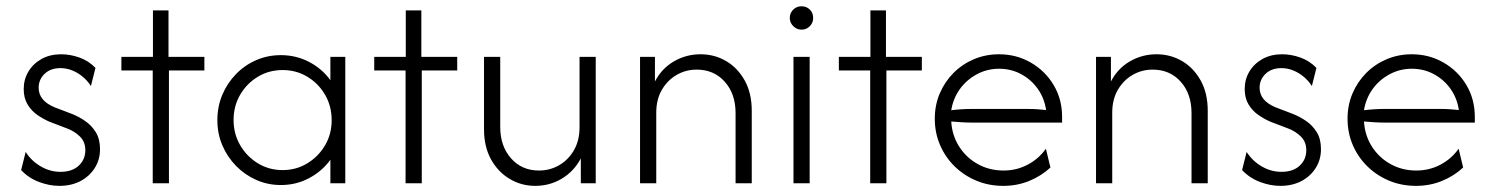

<svg xmlns="http://www.w3.org/2000/svg" viewBox="-20 -589 4797 617"><path d="M170.8 8.3Q138.9 8.3 105.6 -4.2Q72.2 -16.7 47.9 -42.4L62.5 -100.7Q81.2 -71.5 111.1 -54.2Q141 -36.8 174.3 -36.8Q211.8 -36.8 233 -56.6Q254.2 -76.4 254.2 -106.2Q254.2 -133.3 236.8 -150.3Q219.4 -167.4 195.1 -176.4L138.9 -197.9Q119.4 -206.2 100.3 -219.4Q81.2 -232.6 68.8 -253.1Q56.2 -273.6 56.2 -302.8Q56.2 -334 71.5 -359.4Q86.8 -384.7 113.9 -399.7Q141 -414.6 176.4 -414.6Q205.6 -414.6 235.1 -404.2Q264.6 -393.8 286.8 -370.8L272.2 -312.5Q261.1 -329.9 245.5 -342.7Q229.9 -355.6 211.8 -362.8Q193.8 -370.1 174.3 -370.1Q142.4 -370.1 123.3 -351.7Q104.2 -333.3 104.2 -306.9Q104.2 -286.1 117 -270.5Q129.9 -254.9 154.9 -244.4L211.1 -222.9Q232.6 -214.6 253.5 -200.3Q274.3 -186.1 287.8 -164.2Q301.4 -142.4 301.4 -109.7Q301.4 -75.7 284.4 -49Q267.4 -22.2 238.2 -6.9Q209 8.3 170.8 8.3Z M470.8 0V-362.5H370.1V-406.2H471.5V-555.6H521.5V-406.2H636.8V-362.5H522.9V0Z M882.6 5.6Q840.3 5.6 803.5 -10.8Q766.7 -27.1 738.5 -55.9Q710.4 -84.7 694.4 -122.2Q678.5 -159.7 678.5 -202.8Q678.5 -246.5 694.4 -284.4Q710.4 -322.2 738.5 -351Q766.7 -379.9 803.5 -395.8Q840.3 -411.8 882.6 -411.8Q931.9 -411.8 973.6 -389.9Q1015.3 -368.1 1041.7 -331.2V-406.2H1089.6V0H1041.7V-75.7Q1015.3 -38.9 973.6 -16.7Q931.9 5.6 882.6 5.6ZM888.2 -42.4Q931.9 -42.4 967.7 -64.2Q1003.5 -86.1 1024.7 -122.2Q1045.8 -158.3 1045.8 -202.8Q1045.8 -247.9 1024.7 -284.4Q1003.5 -320.8 967.7 -342.4Q931.9 -363.9 888.2 -363.9Q844.4 -363.9 808.7 -342.4Q772.9 -320.8 751.7 -284.4Q730.6 -247.9 730.6 -203.5Q730.6 -159 751.7 -122.6Q772.9 -86.1 808.7 -64.2Q844.4 -42.4 888.2 -42.4Z M1283.3 0V-362.5H1182.6V-406.2H1284V-555.6H1334V-406.2H1449.3V-362.5H1335.4V0Z M1700 8.3Q1655.6 8.3 1618.1 -13.9Q1580.6 -36.1 1558 -76.7Q1535.4 -117.4 1535.4 -173.6V-406.2H1587.5V-181.2Q1587.5 -119.4 1622.2 -80.2Q1656.9 -41 1711.8 -41Q1747.2 -41 1776.7 -58Q1806.2 -75 1824.3 -106.2Q1842.4 -137.5 1842.4 -179.9V-406.2H1894.4V0H1846.5V-79.9Q1824.3 -38.2 1785.4 -14.9Q1746.5 8.3 1700 8.3Z M2036.8 0V-406.2H2084.7V-327.1Q2106.2 -368.8 2145.5 -391.7Q2184.7 -414.6 2231.2 -414.6Q2276.4 -414.6 2313.5 -392.7Q2350.7 -370.8 2373.3 -330.2Q2395.8 -289.6 2395.8 -233.3V0H2343.8V-225.7Q2343.8 -287.5 2309 -326.4Q2274.3 -365.3 2218.8 -365.3Q2184 -365.3 2154.5 -348.3Q2125 -331.2 2106.9 -300.3Q2088.9 -269.4 2088.9 -226.4V0Z M2529.9 0V-406.2H2581.9V0ZM2555.6 -493.8Q2545.1 -493.8 2536.8 -499Q2528.5 -504.2 2523.3 -512.5Q2518.1 -520.8 2518.1 -531.2Q2518.1 -542.4 2523.3 -550.7Q2528.5 -559 2536.8 -563.9Q2545.1 -568.8 2555.6 -568.8Q2566.7 -568.8 2575 -563.9Q2583.3 -559 2588.2 -550.7Q2593.1 -542.4 2593.1 -531.2Q2593.1 -520.8 2588.2 -512.5Q2583.3 -504.2 2575 -499Q2566.7 -493.8 2555.6 -493.8Z M2776.4 0V-362.5H2675.7V-406.2H2777.1V-555.6H2827.1V-406.2H2942.4V-362.5H2828.5V0Z M3204.2 8.3Q3157.6 8.3 3117.7 -8.3Q3077.8 -25 3047.9 -54.2Q3018.1 -83.3 3001 -122.6Q2984 -161.8 2984 -207.6Q2984 -251.4 3000 -288.9Q3016 -326.4 3044.4 -354.9Q3072.9 -383.3 3110.4 -399Q3147.9 -414.6 3190.3 -414.6Q3246.5 -414.6 3292.7 -387.8Q3338.9 -361.1 3366 -315.6Q3393.1 -270.1 3393.1 -213.2V-195.1H3100.7Q3085.4 -195.1 3069.1 -196.2Q3052.8 -197.2 3036.8 -198.6Q3039.6 -153.5 3062.5 -117.7Q3085.4 -81.9 3122.6 -61.5Q3159.7 -41 3204.9 -41Q3247.2 -41 3283 -60.1Q3318.8 -79.2 3341 -111.1L3355.6 -50.7Q3326.4 -23.6 3287.5 -7.6Q3248.6 8.3 3204.2 8.3ZM3036.8 -234.7Q3052.8 -236.8 3068.8 -237.8Q3084.7 -238.9 3100.7 -238.9H3284.7Q3301.4 -238.9 3314.9 -237.8Q3328.5 -236.8 3341.7 -235.4Q3336.1 -273.6 3314.9 -303.5Q3293.8 -333.3 3261.5 -350.7Q3229.2 -368.1 3190.3 -368.1Q3152.1 -368.1 3119.1 -350.3Q3086.1 -332.6 3064.6 -302.8Q3043.1 -272.9 3036.8 -234.7Z M3502.1 0V-406.2H3550V-327.1Q3571.5 -368.8 3610.8 -391.7Q3650 -414.6 3696.5 -414.6Q3741.7 -414.6 3778.8 -392.7Q3816 -370.8 3838.5 -330.2Q3861.1 -289.6 3861.1 -233.3V0H3809V-225.7Q3809 -287.5 3774.3 -326.4Q3739.6 -365.3 3684 -365.3Q3649.3 -365.3 3619.8 -348.3Q3590.3 -331.2 3572.2 -300.3Q3554.2 -269.4 3554.2 -226.4V0Z M4094.4 8.3Q4062.5 8.3 4029.2 -4.2Q3995.8 -16.7 3971.5 -42.4L3986.1 -100.7Q4004.9 -71.5 4034.7 -54.2Q4064.6 -36.8 4097.9 -36.8Q4135.4 -36.8 4156.6 -56.6Q4177.8 -76.4 4177.8 -106.2Q4177.8 -133.3 4160.4 -150.3Q4143.1 -167.4 4118.8 -176.4L4062.5 -197.9Q4043.1 -206.2 4024 -219.4Q4004.9 -232.6 3992.4 -253.1Q3979.9 -273.6 3979.9 -302.8Q3979.9 -334 3995.1 -359.4Q4010.4 -384.7 4037.5 -399.7Q4064.6 -414.6 4100 -414.6Q4129.2 -414.6 4158.7 -404.2Q4188.2 -393.8 4210.4 -370.8L4195.8 -312.5Q4184.7 -329.9 4169.1 -342.7Q4153.5 -355.6 4135.4 -362.8Q4117.4 -370.1 4097.9 -370.1Q4066 -370.1 4046.9 -351.7Q4027.8 -333.3 4027.8 -306.9Q4027.8 -286.1 4040.6 -270.5Q4053.5 -254.9 4078.5 -244.4L4134.7 -222.9Q4156.2 -214.6 4177.1 -200.3Q4197.9 -186.1 4211.5 -164.2Q4225 -142.4 4225 -109.7Q4225 -75.7 4208 -49Q4191 -22.2 4161.8 -6.9Q4132.6 8.3 4094.4 8.3Z M4530.6 8.3Q4484 8.3 4444.1 -8.3Q4404.2 -25 4374.3 -54.2Q4344.4 -83.3 4327.4 -122.6Q4310.4 -161.8 4310.4 -207.6Q4310.4 -251.4 4326.4 -288.9Q4342.4 -326.4 4370.8 -354.9Q4399.3 -383.3 4436.8 -399Q4474.3 -414.6 4516.7 -414.6Q4572.9 -414.6 4619.1 -387.8Q4665.3 -361.1 4692.4 -315.6Q4719.4 -270.1 4719.4 -213.2V-195.1H4427.1Q4411.8 -195.1 4395.5 -196.2Q4379.2 -197.2 4363.2 -198.6Q4366 -153.5 4388.9 -117.7Q4411.8 -81.9 4449 -61.5Q4486.1 -41 4531.2 -41Q4573.6 -41 4609.4 -60.1Q4645.1 -79.2 4667.4 -111.1L4681.9 -50.7Q4652.8 -23.6 4613.9 -7.6Q4575 8.3 4530.6 8.3ZM4363.2 -234.7Q4379.2 -236.8 4395.1 -237.8Q4411.1 -238.9 4427.1 -238.9H4611.1Q4627.8 -238.9 4641.3 -237.8Q4654.9 -236.8 4668.1 -235.4Q4662.5 -273.6 4641.3 -303.5Q4620.1 -333.3 4587.8 -350.7Q4555.6 -368.1 4516.7 -368.1Q4478.5 -368.1 4445.5 -350.3Q4412.5 -332.6 4391 -302.8Q4369.4 -272.9 4363.2 -234.7Z"/></svg>

Font: Afacad Flux Light
Style: Regular
Weight: 300
Designer: Kristian Moeller
Foundry: Dicotype
Version: Version 1.100